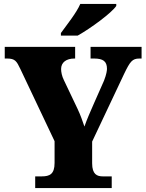

<svg xmlns="http://www.w3.org/2000/svg" viewBox="-20 -951 738 971"><path d="M288 -784V-771H373C439 -808 545 -886 568 -921V-931H386C367 -886 316 -823 288 -784ZM158 0H545V-59H500C471 -59 446 -69 446 -125V-235L608 -578C638 -640 649 -655 685 -655H696V-714H438V-655H456C501 -655 521 -641 521 -603C521 -596 519 -576 506 -543L456 -430C437 -387 419 -346 407 -311C396 -342 389 -365 372 -401L303 -546C293 -566 289 -587 289 -602C289 -636 316 -655 356 -655H360V-714H4V-655H16C56 -655 64 -642 83 -602L256 -237V-127C256 -70 231 -59 191 -59H158Z"/></svg>

Font: Noto Serif Georgian SemiCondensed Black
Style: Regular
Weight: 900
Width: 4
Designer: Monotype Design Team, Akaki Razmadze
Foundry: Google LLC
Version: Version 2.003